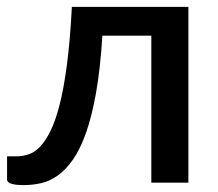

<svg xmlns="http://www.w3.org/2000/svg" viewBox="-20 -530 632 557"><path d="M526.5 0H419V-426.5H277Q271 -331 258.8 -261.8Q246.5 -192.5 229.5 -144.5Q212.5 -96.5 191.5 -66.8Q170.5 -37 147 -20.5Q123.5 -4 98.8 1.5Q74 7 49 7Q0.5 7 0.5 -9V-76.5H28.5Q45 -76.5 62.2 -82Q79.5 -87.5 95.5 -103.8Q111.5 -120 126.2 -149.5Q141 -179 153.2 -227.2Q165.5 -275.5 174.5 -344.8Q183.5 -414 188.5 -510H526.5Z"/></svg>

Font: Lato SemiBold
Style: Regular
Weight: 600
Designer: Lukasz Dziedzic with Adam Twardoch and Botio Nikoltchev
Foundry: tyPoland Lukasz Dziedzic
Version: Version 2.015; 2015-08-06; http://www.latofonts.com/